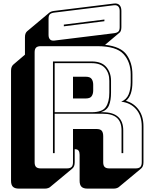

<svg xmlns="http://www.w3.org/2000/svg" viewBox="-20 -992 883 1131"><path d="M649 -796Q668 -798 676.5 -805.5Q685 -813 685 -832V-928Q685 -945 676.5 -954Q668 -963 651 -961L302 -918Q283 -916 274.5 -908.5Q266 -901 266 -882V-786Q266 -769 274.5 -760Q283 -751 300 -753ZM356 -847 595 -877V-867L356 -837ZM520 -620H302V-331H520Q582 -331 603 -361Q624 -391 624 -446V-516Q624 -562 598.5 -591Q573 -620 520 -620ZM410 -540H485Q511 -540 520 -526.5Q529 -513 529 -493V-459Q529 -439 520 -425.5Q511 -412 485 -412H410ZM302 -90H292V-630H520Q578 -630 606 -597.5Q634 -565 634 -516V-447Q634 -401 622 -371.5Q610 -342 574 -331H585Q646 -331 676 -303.5Q706 -276 706 -224V-90H696V-224Q696 -273 669 -297.5Q642 -322 585 -322H302ZM374 0Q393 0 401.5 -8.5Q410 -17 410 -36V-232H550Q571 -232 579.5 -221.5Q588 -211 588 -189V-36Q588 -17 596.5 -8.5Q605 0 624 0H779Q798 0 806.5 -8.5Q815 -17 815 -36V-248Q815 -311 781.5 -349Q748 -387 694 -393Q725 -406 737.5 -435.5Q750 -465 750 -507V-553Q750 -627 707.5 -673.5Q665 -720 553 -720H220Q201 -720 192.5 -711.5Q184 -703 184 -684V-36Q184 -17 192.5 -8.5Q201 0 220 0ZM276 109Q272 113 263.5 116Q255 119 245 119H91Q67 119 56 108Q45 97 45 73V-575Q45 -588 48.5 -597Q52 -606 59 -612L127 -670V-773Q127 -786 130.5 -794.5Q134 -803 140 -808L270 -917Q274 -921 282.5 -924Q291 -927 301 -928L650 -971Q672 -974 683.5 -962.5Q695 -951 695 -928V-832Q695 -819 691.5 -810Q688 -801 681 -797L599 -728Q691 -718 725.5 -670Q760 -622 760 -553V-507Q760 -470 751 -442.5Q742 -415 722 -398H721Q768 -385 796.5 -346Q825 -307 825 -248V-36Q825 -23 821.5 -14Q818 -5 811 1L681 109Q677 113 668.5 116Q660 119 650 119H495Q471 119 460 108Q449 97 449 73V-80Q449 -96 443 -104.5Q437 -113 421 -113H420V-36Q420 -23 416.5 -14Q413 -5 406 1Z"/></svg>

Font: Bungee Shade
Style: Regular
Weight: 400
Designer: David Jonathan Ross
Foundry: David Jonathan Ross
Version: Version 1.000;PS 1.0;hotconv 1.0.72;makeotf.lib2.5.5900